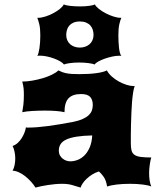

<svg xmlns="http://www.w3.org/2000/svg" viewBox="-20 -847 708 872"><path d="M37.1 -71.8Q43.5 -83 46.4 -97.7Q49.3 -112.3 49.3 -127.4Q49.3 -143.1 45.9 -158.7Q42.5 -174.3 37.1 -184.1Q50.3 -188.5 60.8 -198.2Q71.3 -208 78.9 -220.2Q86.4 -232.4 91.3 -245.1Q96.2 -257.8 97.7 -268.6Q100.1 -267.6 103 -267.6Q106 -267.6 109.4 -267.6Q145.5 -267.6 196.8 -274.4Q248 -281.2 307.6 -292.5Q335.4 -297.9 353.5 -305.7Q371.6 -313.5 382.3 -323.5Q393.1 -333.5 397.2 -345.2Q401.4 -356.9 401.4 -370.1Q401.4 -394 389.4 -407Q377.4 -419.9 348.1 -419.9Q309.6 -419.9 291.3 -400.6Q272.9 -381.3 272.9 -337.4Q256.8 -341.3 233.9 -343Q210.9 -344.7 183.1 -344.7Q168.9 -344.7 154.5 -344.2Q140.1 -343.8 126.5 -343Q112.8 -342.3 101.1 -340.8Q89.4 -339.4 81.1 -337.4Q84 -352.5 86.2 -371.6Q88.4 -390.6 88.4 -416Q88.4 -424.3 88.1 -431.4Q87.9 -438.5 87.2 -445.3Q86.4 -452.1 85 -459.7Q83.5 -467.3 81.1 -476.6Q101.6 -476.6 126 -480.7Q150.4 -484.9 173.6 -491.7Q196.8 -498.5 215.8 -507.8Q234.9 -517.1 245.1 -527.3Q253.9 -522.9 262.2 -519.8Q270.5 -516.6 281.2 -514.4Q292 -512.2 306.2 -511.2Q320.3 -510.3 340.3 -510.3Q386.2 -510.3 418.7 -514.9Q451.2 -519.5 465.3 -527.3Q473.1 -512.7 487.8 -499.5Q502.4 -486.3 519.8 -476.8Q537.1 -467.3 554.9 -461.7Q572.8 -456.1 587.4 -456.1H591.8Q587.4 -445.3 584.5 -426.3Q581.5 -407.2 579.6 -383.5Q577.6 -359.9 576.7 -333.5Q575.7 -307.1 575 -281.5Q574.2 -255.9 574.2 -233.4Q574.2 -210.9 574.2 -195.3Q574.2 -175.3 577.6 -162.8Q581.1 -150.4 591.1 -143.6Q601.1 -136.7 619.4 -134.3Q637.7 -131.8 667 -131.8Q665 -126 663.3 -117.4Q661.6 -108.9 660.2 -99.1Q658.7 -89.4 658 -79.6Q657.2 -69.8 657.2 -61.5Q657.2 -23.4 667 0Q655.3 -5.4 628.9 -8.8Q602.5 -12.2 571.3 -12.2Q536.1 -12.2 509 -8.8Q481.9 -5.4 466.3 0Q462.4 -26.9 451.4 -43Q440.4 -59.1 429.2 -68.4Q412.1 -63 397.9 -54Q383.8 -44.9 372.8 -34.4Q361.8 -23.9 355 -13.4Q348.1 -2.9 346.2 4.9Q335 2 325.9 -1Q316.9 -3.9 307.6 -6.6Q298.3 -9.3 287.6 -10.7Q276.9 -12.2 262.2 -12.2Q247.1 -12.2 230.2 -10.7Q213.4 -9.3 196.8 -6.6Q180.2 -3.9 165.8 -1Q151.4 2 141.1 4.9Q132.8 -8.8 120.6 -22.2Q108.4 -35.6 94.5 -46.6Q80.6 -57.6 65.7 -64.5Q50.8 -71.3 37.1 -71.8ZM247.1 -162.6Q247.1 -150.9 252 -141.8Q256.8 -132.8 264.4 -126.7Q272 -120.6 281.2 -117.4Q290.5 -114.3 299.3 -114.3Q315.4 -114.3 332.3 -120.6Q349.1 -127 363.3 -140.9Q377.4 -154.8 387.2 -177.2Q397 -199.7 398.9 -231.9Q356.9 -231 327.9 -226.3Q298.8 -221.7 280.8 -213.1Q262.7 -204.6 254.9 -191.9Q247.1 -179.2 247.1 -162.6ZM270.5 -554.2Q265.1 -561.5 252.9 -568.6Q240.7 -575.7 224.9 -581.5Q209 -587.4 192.1 -590.8Q175.3 -594.2 161.1 -594.2Q157.7 -594.2 154.8 -594Q151.9 -593.8 149.4 -593.3Q152.3 -597.2 154.8 -606.4Q157.2 -615.7 159.2 -628.4Q161.1 -641.1 162.1 -656Q163.1 -670.9 163.1 -686Q163.1 -718.3 158.4 -737.1Q153.8 -755.9 149.4 -766.1H153.3Q168 -766.1 186.3 -772Q204.6 -777.8 221.7 -786.9Q238.8 -795.9 252 -806.6Q265.1 -817.4 269.5 -826.7Q277.8 -822.8 298.3 -820.3Q318.8 -817.9 344.2 -817.9Q367.7 -817.9 386 -820.6Q404.3 -823.2 411.1 -826.7Q415.5 -817.4 429 -806.6Q442.4 -795.9 459.7 -786.9Q477.1 -777.8 495.4 -772Q513.7 -766.1 527.8 -766.1H531.2Q526.4 -756.3 522 -737.3Q517.6 -718.3 517.6 -687.5Q517.6 -672.9 518.3 -657.7Q519 -642.6 520.5 -629.6Q522 -616.7 524.7 -606.9Q527.3 -597.2 531.2 -593.3Q528.8 -593.8 526.1 -593.8Q523.4 -593.8 520.5 -593.8Q505.9 -593.8 488.3 -589.8Q470.7 -585.9 454.6 -580.1Q438.5 -574.2 426 -567.4Q413.6 -560.5 410.2 -554.2Q401.9 -557.6 382.6 -560.3Q363.3 -563 339.4 -563Q315.9 -563 297.1 -560.3Q278.3 -557.6 270.5 -554.2ZM342.8 -630.9Q355.5 -630.9 366.7 -634.8Q377.9 -638.7 386.5 -646Q395 -653.3 399.9 -664.1Q404.8 -674.8 404.8 -688Q404.8 -700.2 401.4 -711.4Q397.9 -722.7 390.6 -731Q383.3 -739.3 371.3 -744.4Q359.4 -749.5 342.8 -749.5Q325.7 -749.5 314 -744.4Q302.2 -739.3 294.9 -731Q287.6 -722.7 284.2 -711.4Q280.8 -700.2 280.8 -688Q280.8 -674.8 285.6 -664.1Q290.5 -653.3 298.8 -646Q307.1 -638.7 318.4 -634.8Q329.6 -630.9 342.8 -630.9Z"/></svg>

Font: Arbutus
Style: Regular
Weight: 400
Designer: Karolina Lach
Foundry: Sorkin Type Co.
Version: Version 1.002